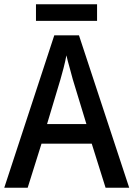

<svg xmlns="http://www.w3.org/2000/svg" viewBox="-20 -975 627 902"><path d="M476 -93 411 -300H175L110 -93H0L235 -809H351L587 -93ZM322 -602Q317 -623 307 -657.5Q297 -692 292 -715Q287 -688 278.5 -655Q270 -622 264 -602L201 -392H386ZM436 -955V-877H149V-955Z"/></svg>

Font: Noto Sans Telugu UI SemiCondensed Medium
Style: Regular
Weight: 500
Width: 4
Designer: Jelle Bosma - Monotype Design Team
Foundry: Monotype Imaging Inc.
Version: Version 2.005; ttfautohint (v1.8.4.7-5d5b)